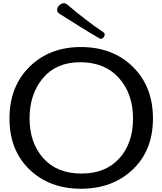

<svg xmlns="http://www.w3.org/2000/svg" viewBox="-20 -1135 987 1167"><path d="M37.6 0ZM471.7 12.2Q280.8 12.2 159.2 -104.7Q37.6 -221.7 37.6 -415Q37.6 -608.9 159.2 -729Q280.8 -849.1 471.7 -849.1Q665 -849.1 787.4 -729Q909.7 -608.9 909.7 -415Q909.7 -221.7 786.9 -104.7Q664.1 12.2 471.7 12.2ZM467.3 -756.8Q321.8 -756.8 240.7 -659.9Q159.7 -563 159.7 -415Q159.7 -267.1 242.9 -173.6Q326.2 -80.1 475.6 -80.1Q621.6 -80.1 705.1 -172.4Q788.6 -264.6 788.6 -414.1Q788.6 -564.9 702.9 -660.9Q617.2 -756.8 467.3 -756.8ZM616.2 -924.3Q616.2 -915 608.9 -907Q601.6 -898.9 592.3 -898.9Q589.8 -898.9 587.6 -899.9Q585.4 -900.9 583.5 -902.3Q524.4 -936 460.9 -976.3Q397.5 -1016.6 340.3 -1052.2Q334 -1056.6 330.6 -1062.3Q327.1 -1067.9 327.1 -1074.2Q327.1 -1089.4 340.1 -1102.3Q353 -1115.2 368.2 -1115.2Q374 -1115.2 379.2 -1113.3Q384.3 -1111.3 388.2 -1107.9Q437.5 -1065.4 495.6 -1020.5Q553.7 -975.6 608.4 -939Q612.3 -936.5 614.3 -932.9Q616.2 -929.2 616.2 -924.3Z"/></svg>

Font: Cutive
Style: Regular
Weight: 400
Designer: Vernon Adams
Version: Version 1.002